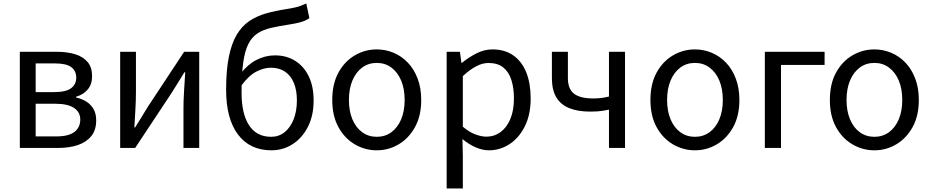

<svg xmlns="http://www.w3.org/2000/svg" viewBox="-20 -836 5264 1085"><path d="M92.1 0V-543.4H300.1Q359.9 -543.4 405.1 -529.4Q450.2 -515.4 475.3 -485.3Q500.4 -455.3 500.4 -405.2Q500.4 -360.4 476.3 -331Q452.2 -301.6 409.9 -289.4V-285Q441 -278.2 466.6 -262.7Q492.2 -247.1 507.9 -220.9Q523.6 -194.7 523.6 -155.5Q523.6 -101.3 496.1 -67.2Q468.6 -33 420.7 -16.5Q372.8 0 309.7 0ZM181.6 -315.5H285Q352.9 -315.5 381.9 -337.5Q410.9 -359.5 410.9 -396.6Q410.9 -435.6 382.8 -456.6Q354.8 -477.6 291.1 -477.6H181.6ZM181.6 -65.2H299.4Q367.3 -65.2 400.4 -90.4Q433.6 -115.6 433.6 -160.8Q433.6 -202 398.4 -225.9Q363.2 -249.7 293.6 -249.7H181.6Z M659.1 0V-543.4H748.2V-316.1Q748.2 -273.5 745.3 -220.9Q742.4 -168.3 739.3 -115.7H743.5Q759.3 -141.1 779.8 -174.2Q800.4 -207.3 815.2 -232.3L1020.7 -543.4H1105.8V0H1016.8V-226.7Q1016.8 -269.9 1020.2 -322.5Q1023.5 -375.1 1026.7 -427.7H1022.1Q1006.9 -402.7 986.2 -369.2Q965.6 -335.7 949.8 -311.1L743.9 0Z M1513.8 13.4Q1392 13.4 1324.9 -75.8Q1257.8 -164.9 1257.8 -328.9Q1257.8 -439.7 1273.3 -515.4Q1288.8 -591 1317.8 -639.8Q1346.9 -688.6 1388.6 -716.8Q1430.4 -745 1483.3 -760.1Q1536.1 -775.3 1597.9 -784.5Q1628.6 -789.5 1647.1 -793.7Q1665.7 -797.9 1680.1 -803.5Q1694.5 -809.1 1710.7 -816.5L1728.4 -733.5Q1707 -718.5 1679 -710.8Q1650.9 -703 1617.2 -698Q1556.8 -688.8 1511.4 -678.3Q1466.1 -667.9 1434.4 -646.8Q1402.6 -625.7 1382.9 -586.2Q1363.2 -546.7 1354.1 -480.2Q1345.1 -413.6 1345.1 -311.6Q1345.1 -193.8 1387.3 -128.3Q1429.5 -62.9 1512.6 -62.9Q1555.4 -62.9 1588 -88.8Q1620.6 -114.8 1639.2 -161.2Q1657.7 -207.6 1657.7 -268.7Q1657.7 -325.4 1640.9 -366.8Q1624.1 -408.2 1591.1 -430.7Q1558.1 -453.3 1510.6 -453.3Q1471.4 -453.3 1429 -431.6Q1386.5 -409.9 1343.9 -352.4L1340.7 -420.5Q1378.3 -471 1428.8 -497.1Q1479.4 -523.1 1533.9 -523.1Q1598.4 -523.1 1647.5 -492.6Q1696.7 -462.1 1724.5 -405.1Q1752.3 -348.1 1752.3 -268.7Q1752.3 -182.7 1720 -119.3Q1687.7 -56 1633.6 -21.3Q1579.6 13.4 1513.8 13.4Z M2109.1 13.4Q2042.6 13.4 1985 -20.3Q1927.4 -54 1892.5 -117.6Q1857.6 -181.2 1857.6 -271Q1857.6 -361.9 1892.5 -425.7Q1927.4 -489.4 1985 -523.1Q2042.6 -556.8 2109.1 -556.8Q2158.9 -556.8 2204.3 -537.7Q2249.7 -518.6 2284.8 -481.9Q2319.8 -445.3 2340 -392.1Q2360.3 -338.9 2360.3 -271Q2360.3 -181.2 2325.1 -117.6Q2289.8 -54 2232.7 -20.3Q2175.7 13.4 2109.1 13.4ZM2109.1 -62.9Q2156.2 -62.9 2191.7 -88.9Q2227.2 -114.9 2247 -161.8Q2266.7 -208.7 2266.7 -271Q2266.7 -333.8 2247 -380.8Q2227.2 -427.8 2191.7 -454.2Q2156.2 -480.5 2109.1 -480.5Q2062.1 -480.5 2026.6 -454.2Q1991.1 -427.8 1971.4 -380.8Q1951.8 -333.8 1951.8 -271Q1951.8 -208.7 1971.4 -161.8Q1991.1 -114.9 2026.6 -88.9Q2062.1 -62.9 2109.1 -62.9Z M2504.1 229V-543.4H2579L2587.7 -480.5H2590.1Q2627.2 -511.1 2671.5 -533.9Q2715.9 -556.8 2762.9 -556.8Q2833.4 -556.8 2881.5 -522.3Q2929.7 -487.8 2954.3 -426.1Q2978.8 -364.3 2978.8 -280Q2978.8 -187.5 2945.5 -121.5Q2912.3 -55.6 2858.7 -21.1Q2805.1 13.4 2742.9 13.4Q2706.3 13.4 2668.2 -3.3Q2630.1 -20 2593.2 -49.9L2595.5 45.2V229ZM2728.3 -63.7Q2773 -63.7 2808.3 -89.4Q2843.6 -115.2 2863.9 -163.6Q2884.3 -212 2884.3 -278.8Q2884.3 -339.2 2869.7 -384.5Q2855.1 -429.8 2823.8 -454.9Q2792.5 -480.1 2740.4 -480.1Q2706.3 -480.1 2670.6 -461.3Q2635 -442.4 2595.5 -405.9V-119.9Q2632.4 -88.7 2667 -76.2Q2701.6 -63.7 2728.3 -63.7Z M3421.3 0V-216.4Q3402.4 -212.8 3387.4 -210.2Q3372.3 -207.6 3355.8 -206.5Q3339.3 -205.4 3314.1 -205.4Q3245.9 -205.4 3197.5 -224.7Q3149 -243.9 3123.9 -285.8Q3098.8 -327.7 3098.8 -394.2V-543.4H3189.2V-394.2Q3189.2 -333.7 3223.7 -306.7Q3258.2 -279.7 3332.6 -279.7Q3357.3 -279.7 3377.4 -282.2Q3397.5 -284.6 3421.3 -290.4V-543.4H3512V0Z M3907.1 13.4Q3840.6 13.4 3783 -20.3Q3725.4 -54 3690.5 -117.6Q3655.6 -181.2 3655.6 -271Q3655.6 -361.9 3690.5 -425.7Q3725.4 -489.4 3783 -523.1Q3840.6 -556.8 3907.1 -556.8Q3956.9 -556.8 4002.3 -537.7Q4047.7 -518.6 4082.8 -481.9Q4117.8 -445.3 4138 -392.1Q4158.3 -338.9 4158.3 -271Q4158.3 -181.2 4123.1 -117.6Q4087.8 -54 4030.7 -20.3Q3973.7 13.4 3907.1 13.4ZM3907.1 -62.9Q3954.2 -62.9 3989.7 -88.9Q4025.2 -114.9 4045 -161.8Q4064.7 -208.7 4064.7 -271Q4064.7 -333.8 4045 -380.8Q4025.2 -427.8 3989.7 -454.2Q3954.2 -480.5 3907.1 -480.5Q3860.1 -480.5 3824.6 -454.2Q3789.1 -427.8 3769.4 -380.8Q3749.8 -333.8 3749.8 -271Q3749.8 -208.7 3769.4 -161.8Q3789.1 -114.9 3824.6 -88.9Q3860.1 -62.9 3907.1 -62.9Z M4302.1 0V-543.4H4639.8V-469H4393.5V0Z M4921.1 13.4Q4854.6 13.4 4797 -20.3Q4739.4 -54 4704.5 -117.6Q4669.6 -181.2 4669.6 -271Q4669.6 -361.9 4704.5 -425.7Q4739.4 -489.4 4797 -523.1Q4854.6 -556.8 4921.1 -556.8Q4970.9 -556.8 5016.3 -537.7Q5061.7 -518.6 5096.8 -481.9Q5131.8 -445.3 5152 -392.1Q5172.3 -338.9 5172.3 -271Q5172.3 -181.2 5137.1 -117.6Q5101.8 -54 5044.7 -20.3Q4987.7 13.4 4921.1 13.4ZM4921.1 -62.9Q4968.2 -62.9 5003.7 -88.9Q5039.2 -114.9 5059 -161.8Q5078.7 -208.7 5078.7 -271Q5078.7 -333.8 5059 -380.8Q5039.2 -427.8 5003.7 -454.2Q4968.2 -480.5 4921.1 -480.5Q4874.1 -480.5 4838.6 -454.2Q4803.1 -427.8 4783.4 -380.8Q4763.8 -333.8 4763.8 -271Q4763.8 -208.7 4783.4 -161.8Q4803.1 -114.9 4838.6 -88.9Q4874.1 -62.9 4921.1 -62.9Z"/></svg>

Font: Noto Sans TC Thin
Style: Regular
Weight: 100
Designer: Ryoko NISHIZUKA 西塚涼子 (kana, bopomofo & ideographs); Paul D. Hunt (Latin, Greek & Cyrillic); Sandoll Communications 산돌커뮤니
Foundry: Adobe
Version: Version 2.004-H2;hotconv 1.0.118;makeotfexe 2.5.65603